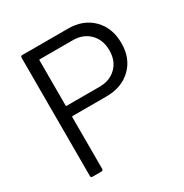

<svg xmlns="http://www.w3.org/2000/svg" viewBox="-163 -829 918 958"><g transform="rotate(-30 296.0 -350.5)"><path d="M360 -701Q448 -701 501.5 -647Q555 -593 555 -505Q555 -418 500.5 -365Q446 -312 357 -312H162Q158 -312 158 -308V-10Q158 0 148 0H97Q87 0 87 -10V-691Q87 -701 97 -701ZM352 -371Q411 -371 448 -407.5Q485 -444 485 -504Q485 -565 448 -602Q411 -639 352 -639H162Q158 -639 158 -635V-375Q158 -371 162 -371Z"/></g></svg>

Font: LinhAnh
Style: Regular
Weight: 400
Designer: Jeremy Tribby
Foundry: Tribby Type
Version: Version 1.408